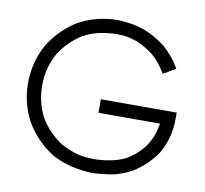

<svg xmlns="http://www.w3.org/2000/svg" viewBox="-81 -807 975 913"><g transform="rotate(10 406.5 -350.5)"><path d="M698.2 -268.6Q664.1 -268.6 629.9 -268.6Q596.7 -268.6 562.5 -268.6Q539.1 -268.6 515.6 -268.6Q492.2 -268.6 468.8 -268.6Q452.1 -268.6 435.5 -268.6Q418.9 -268.6 401.4 -268.6Q401.4 -270.5 401.4 -272.5Q401.4 -274.4 401.4 -276.4Q401.4 -281.2 401.4 -287.1Q401.4 -293 401.4 -298.8Q401.4 -302.7 401.4 -306.6Q401.4 -310.5 401.4 -314.5Q401.4 -319.3 401.4 -324.2Q401.4 -329.1 401.4 -334Q403.3 -334 405.3 -334Q407.2 -334 409.2 -334Q449.2 -334 489.3 -334Q529.3 -334 569.3 -334Q596.7 -334 624 -334Q651.4 -334 678.7 -334Q701.2 -334 722.7 -334Q745.1 -334 767.6 -334Q767.6 -332 767.6 -330.1Q767.6 -328.1 767.6 -326.2Q767.6 -325.2 767.6 -324.2Q767.6 -323.2 767.6 -322.3Q767.6 -320.3 767.6 -318.4Q767.6 -315.4 767.6 -313.5Q767.6 -311.5 767.6 -309.6Q767.6 -307.6 767.6 -305.7Q767.6 -258.8 756.8 -215.8Q745.1 -171.9 721.7 -131.8Q700.2 -101.6 674.8 -76.2Q648.4 -50.8 617.2 -30.3Q554.7 4.9 498 11.7Q442.4 18.6 421.9 18.6Q370.1 16.6 322.3 5.9Q275.4 -4.9 228.5 -29.3Q188.5 -53.7 155.3 -86.9Q123 -119.1 97.7 -159.2Q47.9 -245.1 46.9 -346.7Q46.9 -348.6 46.9 -349.6Q46.9 -449.2 93.8 -536.1Q118.2 -576.2 149.4 -608.4Q181.6 -641.6 220.7 -667Q266.6 -693.4 316.4 -706.1Q365.2 -718.8 418 -718.8Q453.1 -716.8 485.4 -711.9Q517.6 -706.1 549.8 -694.3Q576.2 -683.6 600.6 -669.9Q625 -655.3 648.4 -637.7Q672.9 -616.2 693.4 -591.8Q712.9 -568.4 729.5 -539.1Q727.5 -538.1 726.6 -537.1Q724.6 -536.1 723.6 -535.2Q717.8 -532.2 711.9 -528.3Q706.1 -525.4 700.2 -522.5Q696.3 -519.5 693.4 -517.6Q689.5 -515.6 685.5 -512.7Q681.6 -510.7 677.7 -508.8Q673.8 -505.9 668.9 -503.9Q668.9 -504.9 668 -506.8Q667 -508.8 666 -510.7Q652.3 -533.2 636.7 -552.7Q621.1 -572.3 600.6 -588.9Q581.1 -603.5 561.5 -615.2Q541 -627 518.6 -635.7Q472.7 -651.4 441.4 -651.4Q410.2 -652.3 418 -652.3Q376 -650.4 337.9 -642.6Q298.8 -633.8 261.7 -613.3Q229.5 -593.8 203.1 -567.4Q176.8 -541 156.2 -508.8Q115.2 -436.5 115.2 -352.5Q114.3 -268.6 153.3 -196.3Q172.9 -164.1 199.2 -137.7Q224.6 -111.3 255.9 -90.8Q281.2 -76.2 322.3 -61.5Q363.3 -47.9 421.9 -47.9Q460 -48.8 495.1 -55.7Q530.3 -61.5 564.5 -77.1Q592.8 -92.8 615.2 -112.3Q638.7 -132.8 657.2 -158.2Q671.9 -180.7 681.6 -205.1Q691.4 -229.5 696.3 -255.9Q696.3 -258.8 697.3 -261.7Q697.3 -265.6 698.2 -268.6Z"/></g></svg>

Font: LeFont
Style: Light
Weight: 300
Designer: Leryon MEDIA
Version: Version 1.0